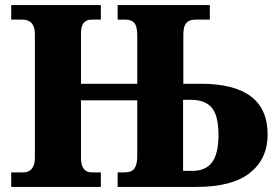

<svg xmlns="http://www.w3.org/2000/svg" viewBox="-20 -734 1089 754"><path d="M24 -57H72Q92 -57 104.5 -71Q117 -85 117 -114V-600Q117 -657 67 -657H24V-714H376V-657H340Q320 -657 309 -644.5Q298 -632 298 -601V-405H519V-594Q519 -631 507.5 -644Q496 -657 472 -657H442V-714H804V-657H748Q723 -657 711.5 -643.5Q700 -630 700 -599V-405H769Q1031 -405 1031 -206Q1031 -111 962 -55.5Q893 0 751 0H442V-57H468Q497 -57 508 -72.5Q519 -88 519 -123V-340H298V-114Q298 -85 309 -71Q320 -57 340 -57H376V0H24ZM736 -63Q788 -63 813 -97Q838 -131 838 -204Q838 -279 812 -310.5Q786 -342 730 -342H699V-63Z"/></svg>

Font: Noto Serif ExtraBold
Style: Regular
Weight: 800
Designer: Monotype Design Team
Foundry: Monotype Imaging Inc.
Version: Version 1.001